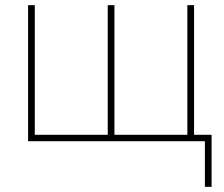

<svg xmlns="http://www.w3.org/2000/svg" viewBox="-20 -548 869 745"><path d="M733 -528V-25H801V177H775V0H89V-528H115V-25H398V-528H424V-25H707V-528Z"/></svg>

Font: Noto Sans Thin
Style: Regular
Weight: 100
Designer: Monotype Design Team
Foundry: Monotype Imaging Inc.
Version: Version 2.007